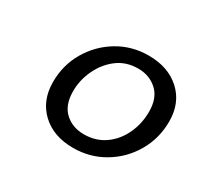

<svg xmlns="http://www.w3.org/2000/svg" viewBox="-88 -826 623 593"><g transform="rotate(30 223.0 -530.0)"><path d="M229 -348Q159 -348 116.5 -388Q74 -428 74 -494Q74 -554 103 -603.5Q132 -653 181 -682.5Q230 -712 290 -712Q360 -712 403 -672.5Q446 -633 446 -567Q446 -507 417 -457Q388 -407 338.5 -377.5Q289 -348 229 -348ZM237 -401Q279 -401 310.5 -423Q342 -445 359.5 -482Q377 -519 377 -562Q377 -611 349.5 -636Q322 -661 282 -661Q239 -661 208 -637.5Q177 -614 159.5 -577Q142 -540 142 -500Q142 -451 169 -426Q196 -401 237 -401Z"/></g></svg>

Font: DeepMind Sans
Style: Italic
Weight: 400
Italic angle: -10°
Designer: Jonny Pinhorn / Modifications: Colophon Foundry
Foundry: Colophon Foundry
Version: Version 1.002; ttfautohint (v1.8.2)